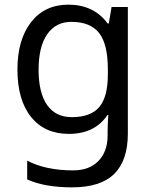

<svg xmlns="http://www.w3.org/2000/svg" viewBox="-20 -566 655 826"><path d="M275 -546Q328 -546 370.5 -526Q413 -506 443 -465H448L460 -536H530V9Q530 124 471.5 182Q413 240 290 240Q172 240 97 206V125Q176 167 295 167Q364 167 403.5 126.5Q443 86 443 16V-5Q443 -17 444 -39.5Q445 -62 446 -71H442Q388 10 276 10Q172 10 113.5 -63Q55 -136 55 -267Q55 -395 113.5 -470.5Q172 -546 275 -546ZM287 -472Q220 -472 183 -418.5Q146 -365 146 -266Q146 -167 182.5 -114.5Q219 -62 289 -62Q370 -62 407 -105.5Q444 -149 444 -246V-267Q444 -377 406 -424.5Q368 -472 287 -472Z"/></svg>

Font: Noto Sans Mayan Numerals
Style: Regular
Weight: 400
Designer: Monotype Design Team
Foundry: Monotype Imaging Inc.
Version: Version 2.001; ttfautohint (v1.8.4.7-5d5b)